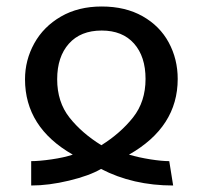

<svg xmlns="http://www.w3.org/2000/svg" viewBox="-20 -559 624 591"><path d="M293 -539Q366 -539 419 -509Q472 -479 499.5 -428Q527 -377 527 -316Q527 -168 377 -83Q408 -74 443 -68.5Q478 -63 501 -63L513 12Q389 12 291 -39Q255 -18 192.5 -3Q130 12 76 12V-63Q101 -63 139 -68.5Q177 -74 204 -83Q57 -167 57 -315Q57 -374 85.5 -425.5Q114 -477 167.5 -508Q221 -539 293 -539ZM292 -112Q351 -149 389.5 -197.5Q428 -246 428 -316Q428 -385 392.5 -425Q357 -465 293 -465Q228 -465 192 -424.5Q156 -384 156 -315Q156 -245 194 -197Q232 -149 292 -112Z"/></svg>

Font: Fira GO
Style: Regular
Weight: 400
Designer: Carrois Corporate
Foundry: Carrois Corporate GbR
Version: Version 0.300